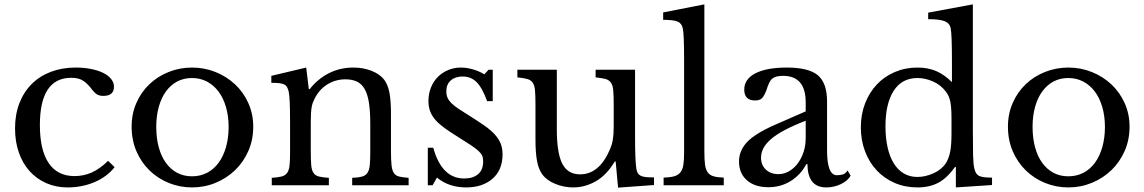

<svg xmlns="http://www.w3.org/2000/svg" viewBox="-20 -850 5251 881"><path d="M506 -83Q470 -38 413 -14Q356 10 290 10Q237 10 192.5 -9.5Q148 -29 116 -64.5Q84 -100 66.5 -150Q49 -200 49 -261Q49 -325 69 -376.5Q89 -428 125.5 -464.5Q162 -501 213.5 -520.5Q265 -540 327 -540Q366 -540 398 -533.5Q430 -527 453.5 -515.5Q477 -504 490 -487.5Q503 -471 503 -452Q503 -410 454 -410Q436 -410 424 -417.5Q412 -425 393 -451Q373 -474 354.5 -483.5Q336 -493 307 -493Q163 -493 163 -276Q163 -161 203.5 -101.5Q244 -42 322 -42Q364 -42 401 -58.5Q438 -75 476 -112Z M861 -540Q918 -540 969 -519.5Q1020 -499 1058.5 -463Q1097 -427 1119.5 -377Q1142 -327 1142 -269Q1142 -208 1119.5 -157Q1097 -106 1058.5 -69Q1020 -32 969 -11Q918 10 861 10Q805 10 754.5 -10.5Q704 -31 666 -68Q628 -105 606 -156Q584 -207 584 -269Q584 -328 606 -378Q628 -428 666 -464Q704 -500 754.5 -520Q805 -540 861 -540ZM861 -492Q823 -492 793 -476Q763 -460 741.5 -430.5Q720 -401 708.5 -359.5Q697 -318 697 -268Q697 -216 708.5 -174Q720 -132 741.5 -102.5Q763 -73 793 -57Q823 -41 861 -41Q899 -41 930 -57Q961 -73 983 -103Q1005 -133 1017 -175Q1029 -217 1029 -268Q1029 -317 1017 -358.5Q1005 -400 983 -429.5Q961 -459 930 -475.5Q899 -492 861 -492Z M1406 -157Q1406 -116 1408 -92.5Q1410 -69 1418.5 -56.5Q1427 -44 1443.5 -40Q1460 -36 1489 -34V0H1227V-34Q1255 -36 1271.5 -40Q1288 -44 1297 -56Q1306 -68 1308.5 -90Q1311 -112 1311 -150V-283Q1311 -402 1305 -428Q1302 -441 1297.5 -449.5Q1293 -458 1284 -462.5Q1275 -467 1261 -468.5Q1247 -470 1225 -470V-502L1385 -540L1397 -441H1401Q1439 -489 1490 -514.5Q1541 -540 1601 -540Q1647 -540 1685 -525Q1723 -510 1743 -484Q1760 -461 1767 -424.5Q1774 -388 1774 -324V-157Q1774 -116 1776.5 -92.5Q1779 -69 1787 -56.5Q1795 -44 1811.5 -40Q1828 -36 1855 -34V0H1596V-34Q1624 -35 1640.5 -39.5Q1657 -44 1665.5 -56Q1674 -68 1676.5 -90.5Q1679 -113 1679 -150V-282Q1679 -339 1673 -378Q1667 -417 1653.5 -441Q1640 -465 1618 -475.5Q1596 -486 1565 -486Q1520 -486 1482.5 -463Q1445 -440 1424 -398Q1419 -388 1415.5 -379Q1412 -370 1410 -358Q1408 -346 1407 -330.5Q1406 -315 1406 -291Z M1965 0H1943V-172H1968Q2007 -31 2110 -31Q2150 -31 2173.5 -50.5Q2197 -70 2197 -110Q2197 -125 2192.5 -135.5Q2188 -146 2175.5 -157.5Q2163 -169 2140.5 -184Q2118 -199 2081 -222Q2047 -243 2022 -261Q1997 -279 1980 -297.5Q1963 -316 1954.5 -337.5Q1946 -359 1946 -386Q1946 -420 1957.5 -448.5Q1969 -477 1989 -497Q2009 -517 2036 -528.5Q2063 -540 2095 -540Q2122 -540 2151 -531.5Q2180 -523 2202 -509L2222 -530H2241V-386H2215Q2193 -447 2167 -473Q2141 -499 2103 -499Q2069 -499 2048.5 -481Q2028 -463 2028 -431Q2028 -414 2033.5 -401.5Q2039 -389 2051 -377Q2063 -365 2081.5 -352.5Q2100 -340 2126 -324Q2169 -297 2199.5 -276Q2230 -255 2249 -234.5Q2268 -214 2277 -192Q2286 -170 2286 -142Q2286 -70 2240 -30Q2194 10 2119 10Q2040 10 1985 -35Z M2796 -370Q2796 -411 2794 -434.5Q2792 -458 2783.5 -470.5Q2775 -483 2758.5 -487.5Q2742 -492 2713 -495V-530H2894V-223Q2894 -166 2895.5 -130Q2897 -94 2900 -76Q2902 -63 2906.5 -55.5Q2911 -48 2920 -43.5Q2929 -39 2943.5 -37.5Q2958 -36 2981 -36V-1L2816 11L2805 -109H2801Q2763 -46 2713.5 -18Q2664 10 2610 10Q2568 10 2528.5 -6Q2489 -22 2469 -49Q2452 -71 2444.5 -109.5Q2437 -148 2437 -211V-370Q2437 -411 2435 -434.5Q2433 -458 2424.5 -470.5Q2416 -483 2399.5 -487.5Q2383 -492 2354 -495V-530H2535V-257Q2535 -148 2560 -99Q2585 -50 2642 -50Q2730 -50 2779 -165Q2784 -177 2787 -187Q2790 -197 2792 -209Q2794 -221 2795 -236Q2796 -251 2796 -272Z M3212 -156Q3212 -118 3215 -95Q3218 -72 3227.5 -59Q3237 -46 3254.5 -41Q3272 -36 3301 -35V0H3025V-35Q3055 -36 3073 -41Q3091 -46 3101.5 -58.5Q3112 -71 3115.5 -92.5Q3119 -114 3119 -149V-580Q3119 -634 3117.5 -670.5Q3116 -707 3113 -720Q3108 -743 3089.5 -751Q3071 -759 3023 -759V-793L3212 -830Z M3677 -296Q3620 -274 3580.5 -253Q3541 -232 3517 -211Q3493 -190 3482.5 -169Q3472 -148 3472 -126Q3472 -93 3494 -72Q3516 -51 3552 -51Q3577 -51 3600 -64Q3623 -77 3640 -99.5Q3657 -122 3667 -152Q3677 -182 3677 -217ZM3677 -339V-380Q3677 -502 3573 -502Q3556 -502 3544 -499Q3532 -496 3523.5 -489Q3515 -482 3509 -469Q3503 -456 3497 -437Q3486 -408 3475.5 -398.5Q3465 -389 3445 -389Q3395 -389 3395 -439Q3395 -487 3446 -513.5Q3497 -540 3591 -540Q3691 -540 3733 -504.5Q3775 -469 3775 -384V-160Q3775 -46 3820 -46Q3834 -46 3847 -49.5Q3860 -53 3869 -68L3883 -44Q3871 -21 3839 -5.5Q3807 10 3772 10Q3727 10 3706 -18Q3685 -46 3685 -97H3680Q3654 -48 3608.5 -19.5Q3563 9 3506 9Q3443 9 3407 -23Q3371 -55 3371 -109Q3371 -158 3407 -197Q3443 -236 3533 -276Z M4366 -84H4362Q4326 -33 4285.5 -11.5Q4245 10 4190 10Q4133 10 4085.5 -10.5Q4038 -31 4003.5 -67.5Q3969 -104 3949.5 -155Q3930 -206 3930 -266Q3930 -325 3949.5 -375.5Q3969 -426 4003.5 -462.5Q4038 -499 4086 -519.5Q4134 -540 4190 -540Q4238 -540 4275.5 -524Q4313 -508 4348 -473V-575Q4348 -632 4346.5 -670Q4345 -708 4342 -722Q4337 -744 4314 -753Q4291 -762 4239 -762V-792L4444 -830V-253Q4444 -184 4445 -139.5Q4446 -95 4451 -76Q4454 -64 4458.5 -56Q4463 -48 4471.5 -43.5Q4480 -39 4494.5 -37Q4509 -35 4532 -35V-1L4366 10ZM4346 -305Q4346 -357 4340.5 -384Q4335 -411 4319 -431Q4296 -461 4260.5 -476.5Q4225 -492 4190 -492Q4118 -492 4080.5 -433Q4043 -374 4043 -271Q4043 -218 4052.5 -175Q4062 -132 4080.5 -101.5Q4099 -71 4126.5 -54.5Q4154 -38 4190 -38Q4225 -38 4262.5 -54.5Q4300 -71 4320 -101Q4334 -123 4340 -154Q4346 -185 4346 -239Z M4882 -540Q4939 -540 4990 -519.5Q5041 -499 5079.5 -463Q5118 -427 5140.5 -377Q5163 -327 5163 -269Q5163 -208 5140.5 -157Q5118 -106 5079.5 -69Q5041 -32 4990 -11Q4939 10 4882 10Q4826 10 4775.5 -10.5Q4725 -31 4687 -68Q4649 -105 4627 -156Q4605 -207 4605 -269Q4605 -328 4627 -378Q4649 -428 4687 -464Q4725 -500 4775.5 -520Q4826 -540 4882 -540ZM4882 -492Q4844 -492 4814 -476Q4784 -460 4762.5 -430.5Q4741 -401 4729.5 -359.5Q4718 -318 4718 -268Q4718 -216 4729.5 -174Q4741 -132 4762.5 -102.5Q4784 -73 4814 -57Q4844 -41 4882 -41Q4920 -41 4951 -57Q4982 -73 5004 -103Q5026 -133 5038 -175Q5050 -217 5050 -268Q5050 -317 5038 -358.5Q5026 -400 5004 -429.5Q4982 -459 4951 -475.5Q4920 -492 4882 -492Z"/></svg>

Font: SVN-Libre Baskerville
Style: Regular
Weight: 400
Designer: Pablo Impallari, Rodrigo Fuenzalida
Foundry: Pablo Impallari, Rodrigo Fuenzalida
Version: Version 1.000; ttfautohint (v1.8.4)